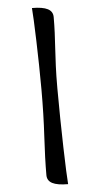

<svg xmlns="http://www.w3.org/2000/svg" viewBox="-67 -907 589 1132"><g transform="rotate(-5 228.0 -340.5)"><path d="M166 122Q166 24 173.5 -105.5Q181 -235 181 -383Q181 -453 179.5 -528Q178 -603 176 -671.5Q174 -740 171.5 -792Q169 -844 167 -867Q230 -867 260 -851.5Q290 -836 290 -803Q290 -754 288 -710Q286 -666 283 -619Q280 -572 277.5 -515Q275 -458 275 -383Q275 -295 276.5 -204Q278 -113 280 -33Q282 47 284.5 105Q287 163 289 186Q226 186 196 170.5Q166 155 166 122Z"/></g></svg>

Font: Merienda Medium
Style: Regular
Weight: 500
Designer: Eduardo Rodriguez Tunni
Foundry: Eduardo Rodriguez Tunni
Version: Version 2.001; ttfautohint (v1.8.4.7-5d5b)